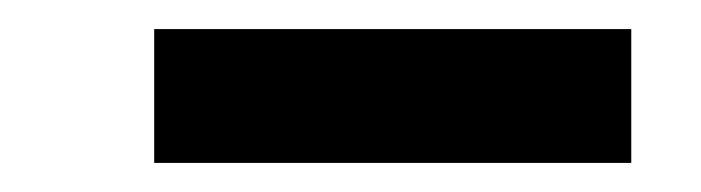

<svg xmlns="http://www.w3.org/2000/svg" viewBox="-20 -749 482 132"><path d="M86 -637V-729H414V-637Z"/></svg>

Font: Lexend Peta SemiBold
Style: Regular
Weight: 600
Designer: Bonnie Shaver-Troup, Thomas Jockin
Foundry: Lexend
Version: Version 1.007